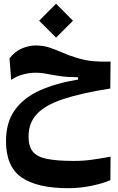

<svg xmlns="http://www.w3.org/2000/svg" viewBox="-20 -673 626 1015"><path d="M340.8 321.8Q176.3 321.8 94 264.9Q11.7 208 11.7 72.8Q11.7 -26.4 58.6 -91.6Q105.5 -156.7 190.9 -195.1Q276.4 -233.4 392.6 -252.4V-264.6Q367.2 -265.1 338.9 -266.4Q310.5 -267.6 268.1 -275.4Q236.3 -281.2 214.1 -284.9Q191.9 -288.6 168.9 -288.6Q134.8 -288.6 99.9 -278.8Q64.9 -269 39.1 -250.5L30.3 -364.3Q59.1 -401.9 96.4 -417.2Q133.8 -432.6 168 -432.6Q209 -432.6 241.7 -421.6Q274.4 -410.6 308.3 -395.5Q342.3 -380.4 387.2 -366.7Q433.1 -353 472.4 -349.6Q511.7 -346.2 564.5 -347.2L563 -205.1Q408.7 -180.7 313.5 -148.9Q218.3 -117.2 174.6 -69.8Q130.9 -22.5 130.9 48.3Q130.9 99.6 152.8 127.7Q174.8 155.8 227.1 166.7Q279.3 177.7 370.1 177.7Q422.4 177.7 469.2 170.9Q516.1 164.1 564.5 155.3L563.5 279.3Q523.4 296.9 463.1 309.3Q402.8 321.8 340.8 321.8ZM276.4 -474.1 187 -563.5 276.4 -653.3 365.7 -563.5Z"/></svg>

Font: Cascadia Mono PL
Style: Bold
Weight: 700
Monospace: yes
Designer: Aaron Bell
Foundry: Saja Typeworks
Version: Version 2404.023; ttfautohint (v1.8.4)